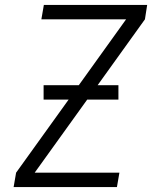

<svg xmlns="http://www.w3.org/2000/svg" viewBox="-20 -755 640 775"><path d="M35 0 45 -58 257 -353H156V-411H298L489 -677H147L157 -735H574L565 -677L374 -411H458V-353H332L120 -58H462L452 0Z"/></svg>

Font: Iosevka SS04 Light Extended
Style: Italic
Weight: 300
Width: 7
Italic angle: -9°
Monospace: yes
Designer: Belleve Invis
Foundry: Belleve Invis
Version: Version 19.0.0; ttfautohint (v1.8.4)